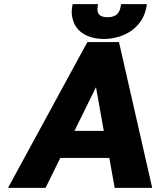

<svg xmlns="http://www.w3.org/2000/svg" viewBox="-20 -916 782 936"><path d="M19 0H202L274 -146H513L539 0H722L560 -711H406ZM332 -884C328 -861 329 -840 335 -821C350 -761 408 -726 488 -726C514 -726 540 -731 563 -738C625 -758 681 -805 694 -884L696 -896H570L568 -884C563 -850 543 -832 505 -832C467 -832 450 -848 456 -884L458 -896H334ZM343 -278 448 -491 486 -278Z"/></svg>

Font: Asimov Pro
Style: UltObl
Weight: 900
Designer: Google
Version: Version 2.000980; 2014